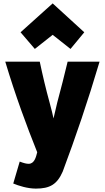

<svg xmlns="http://www.w3.org/2000/svg" viewBox="-20 -904 616 1130"><path d="M290 -699 185 -616 101 -714 290 -884 476 -714 395 -616ZM566 -541C496 -305 425 -97 349 106C316 181 274 206 191 206C142 206 89 189 58 176L96 47C122 57 136 60 149 60C182 60 192 21 199 -8C136 -165 71 -341 11 -541H214C231 -460 250 -380 272 -300C283 -259 291 -227 295 -207C299 -222 307 -260 317 -301C339 -382 359 -462 378 -541Z"/></svg>

Font: Repo Black
Style: Regular
Weight: 900
Designer: Stefan Peev
Foundry: Context Ltd
Version: Version 1.502